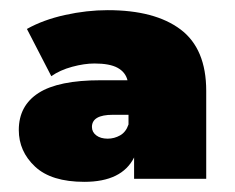

<svg xmlns="http://www.w3.org/2000/svg" viewBox="-20 -772 462 378"><path d="M233 -546H202Q161 -546 161 -522Q161 -512 169.5 -505.5Q178 -499 192 -499Q205 -499 216.5 -505.5Q228 -512 233 -527ZM146 -414Q81 -414 49 -444Q17 -474 17 -516Q17 -564 56 -589Q95 -614 178 -614H231Q227 -630 211.5 -638.5Q196 -647 166 -647Q146 -647 122 -640.5Q98 -634 81 -622L33 -715Q65 -733 108 -742.5Q151 -752 192 -752Q285 -752 335.5 -714Q386 -676 386 -593V-420H244V-462Q220 -414 146 -414Z"/></svg>

Font: Montserrat-Alt1 Black
Style: Regular
Weight: 900
Designer: Differentunic
Foundry: Differentunic
Version: Version 7.222